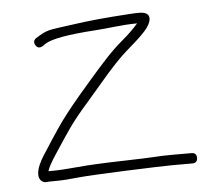

<svg xmlns="http://www.w3.org/2000/svg" viewBox="-41 -540 645 556"><g transform="rotate(-5 281.5 -262.5)"><path d="M513 -62C513 -72 508 -77 498 -77H441C397.8 -77 395.7 -74.3 307.8 -72.3C245.1 -70.8 198 -68.6 166.4 -65.5C134.8 -62.5 109.3 -61 90 -61H81C83.4 -70.6 92.7 -87.5 108.8 -111.7C148.8 -171.7 159 -190.9 211 -250L254 -300C289.3 -342.1 318.3 -372.7 341 -392C373 -419.2 393 -438.7 401.2 -450.7C416.7 -473.3 416.8 -495 383 -495C374.3 -495 365 -494.7 355 -494C285.2 -489.3 246.1 -486.3 174.7 -476.1C116.1 -467.7 114.4 -470.1 79 -448C71 -442 70.1 -434.7 76.2 -426C82.3 -417.4 91.6 -418.4 104 -429C122.8 -441.5 171.5 -450.4 250 -455.5C292.2 -458.3 332.1 -465 374 -465C359.9 -448.9 344 -433.5 326.4 -418.9C291.7 -390.1 260.7 -353.7 231 -320L188 -270C158.7 -235.3 136 -206 120 -182L98 -149C91.3 -139 85.3 -129.7 80 -121C54.3 -83.8 45.4 -57.2 53.5 -41C56.5 -35 61.7 -31.3 69 -30C75 -30.7 86.1 -31 102.2 -31C118.4 -31 140.3 -32.5 168.2 -35.5C206.2 -39.6 407 -47 441 -47H498C508 -47 513 -52 513 -62Z"/></g></svg>

Font: MewTooHand
Style: Regular
Weight: 400
Designer: Mew Too, Robert Jablonski
Version: Version 0.77